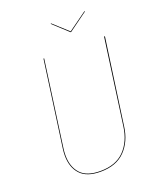

<svg xmlns="http://www.w3.org/2000/svg" viewBox="-155 -944 880 1051"><g transform="rotate(-20 285.0 -419.0)"><path d="M453 -181Q442 -96 391 -43.5Q340 9 248 9Q168 9 130.5 -31.5Q93 -72 93 -141Q93 -161 96 -182L165 -680H169L100 -182Q97 -161 97 -141Q97 -74 133 -34.5Q169 5 248 5Q339 5 388.5 -46.5Q438 -98 449 -182L518 -680H523ZM467 -845 357 -765H354L267 -845L270 -847L356 -769L464 -847Z"/></g></svg>

Font: Fira Sans Condensed Four
Style: Italic
Weight: 100
Width: 3
Italic angle: -8°
Designer: bBox Type GmbH & Carrois Corporate GbR & Edenspiekermann AG
Foundry: bBox Type GmbH & Carrois Corporate GbR & Edenspiekermann AG
Version: Version 4.301